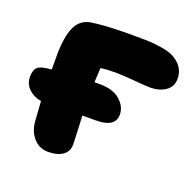

<svg xmlns="http://www.w3.org/2000/svg" viewBox="-101 -619 749 741"><g transform="rotate(20 274.0 -248.5)"><path d="M169.9 19Q133.3 19 110.1 -6.8Q86.9 -32.7 83 -69.8Q80.6 -96.2 77.1 -155.8Q44.9 -161.6 24.9 -181.4Q4.9 -201.2 4.9 -230Q4.9 -257.3 17.3 -269.3Q29.8 -281.2 69.8 -284.2Q70.3 -284.2 72 -284.7Q73.7 -285.2 74.2 -285.2V-342.8Q74.2 -415 91.8 -457Q109.4 -499 152.8 -506.8Q210 -516.1 316.9 -516.1Q362.3 -516.1 387.2 -515.4Q412.1 -514.6 445.6 -509Q479 -503.4 497.1 -492.2Q543 -464.8 543 -417Q543 -383.8 517.3 -366.5Q491.7 -349.1 455.1 -349.1Q436 -349.1 388.4 -353.5Q340.8 -357.9 309.1 -357.9Q274.4 -357.9 249 -354Q247.6 -330.1 246.1 -294.9H269Q322.8 -294.9 351.8 -269.3Q380.9 -243.7 380.9 -210.9Q380.9 -158.2 301.8 -158.2H246.1Q247.1 -139.2 248.3 -113Q249.5 -86.9 250.2 -69.3Q251 -51.8 251 -41Q251 -11.2 228.5 3.9Q206.1 19 169.9 19Z"/></g></svg>

Font: Shantell Sans Bouncy
Style: Regular
Weight: 800
Designer: Stephen Nixon, Anya Danilova, Shantell Martin
Foundry: Arrow Type
Version: Version 1.006;[9816181b4]